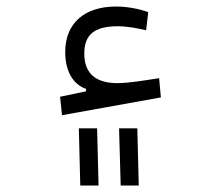

<svg xmlns="http://www.w3.org/2000/svg" viewBox="-20 -349 626 585"><path d="M168.9 2 470.2 -52.2 464.8 -110.8C423.8 -104.5 373 -95.7 337.9 -95.7C277.3 -95.7 236.8 -120.6 236.8 -185.5C236.8 -242.2 266.1 -269 338.9 -269C369.1 -269 398.9 -262.7 425.3 -256.8L431.6 -312C403.3 -322.3 367.2 -329.1 333.5 -329.1C240.2 -329.1 178.7 -280.8 178.7 -190.4C178.7 -135.3 200.2 -92.8 242.2 -78.1V-70.8L163.1 -54.2ZM224.6 216.3H280.3L275.9 42H220.2ZM347.7 216.3H402.8L398.4 42H342.8Z"/></svg>

Font: Cascadia Mono Light
Style: Regular
Weight: 300
Monospace: yes
Designer: Aaron Bell
Foundry: Saja Typeworks
Version: Version 2404.023